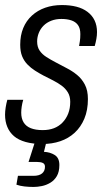

<svg xmlns="http://www.w3.org/2000/svg" viewBox="-21 -558 417 760"><path d="M147 12Q109 12 80.5 4Q52 -4 34.5 -19Q17 -34 8 -55.5Q-1 -77 -1 -104Q-1 -117 1.5 -133Q4 -149 8 -163H71Q67 -150 65 -136.5Q63 -123 63 -112Q63 -89 72.5 -73.5Q82 -58 101 -50.5Q120 -43 148 -43Q173 -43 192.5 -50.5Q212 -58 226.5 -73Q241 -88 249 -108.5Q257 -129 257 -155Q257 -177 247.5 -192.5Q238 -208 223 -219Q208 -230 189.5 -239.5Q171 -249 151 -259Q134 -268 117.5 -278.5Q101 -289 87.5 -303Q74 -317 66.5 -335.5Q59 -354 59 -381Q59 -418 71 -447Q83 -476 105.5 -496.5Q128 -517 158 -527.5Q188 -538 224 -538Q256 -538 281.5 -531.5Q307 -525 325.5 -511Q344 -497 353.5 -477Q363 -457 363 -431Q363 -418 360.5 -404Q358 -390 354 -376H292Q296 -398 296.5 -407.5Q297 -417 297 -423Q297 -446 287.5 -459Q278 -472 261 -477.5Q244 -483 222 -483Q200 -483 182 -476Q164 -469 151.5 -456.5Q139 -444 132.5 -427.5Q126 -411 126 -394Q126 -372 136 -357.5Q146 -343 162.5 -332.5Q179 -322 198 -312Q220 -300 242.5 -288.5Q265 -277 284 -261.5Q303 -246 315 -223Q327 -200 327 -166Q327 -122 313 -88.5Q299 -55 274.5 -32.5Q250 -10 217.5 1Q185 12 147 12ZM112 182Q93 182 75.5 180Q58 178 44 173L50 138H111Q134 138 145.5 128.5Q157 119 157 102Q157 91 148.5 87Q140 83 125 83H92L123 -14H167L153 43Q177 44 195.5 55.5Q214 67 214 95Q214 122 204 139Q194 156 178 165.5Q162 175 144.5 178.5Q127 182 112 182Z"/></svg>

Font: Archivo Condensed Light
Style: Italic
Weight: 300
Width: 3
Italic angle: -10°
Designer: Hector Gatti
Foundry: Omnibus-Type
Version: Version 2.001